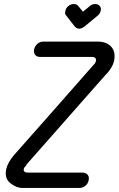

<svg xmlns="http://www.w3.org/2000/svg" viewBox="-20 -931 588 951"><path d="M179 -649Q162 -649 154 -659.5Q146 -670 149 -687Q153 -703 165.5 -714Q178 -725 195 -725H463Q508 -725 531 -699.5Q554 -674 545 -629Q541 -612 531 -595.5Q521 -579 508 -565V-566L113 -118Q108 -108 104 -105Q100 -102 98 -95Q94 -76 119 -76H389Q405 -76 414 -65.5Q423 -55 419 -38Q416 -21 402.5 -10.5Q389 0 373 0H91Q61 0 31 -24Q1 -48 11 -94Q15 -111 25 -128.5Q35 -146 47 -160L46 -159L244 -383L441 -607Q452 -617 455 -628Q459 -649 435 -649ZM308 -854Q303 -858 302.5 -864.5Q302 -871 304 -878Q307 -892 319 -901.5Q331 -911 345 -911Q360 -911 367 -902L391 -873L426 -902Q437 -911 452 -911Q466 -911 474 -901.5Q482 -892 479 -878Q476 -863 463 -853L399 -800Q384 -789 373 -789Q359 -789 350 -800Z"/></svg>

Font: VDS Compensated
Style: Light Italic
Weight: 300
Italic angle: -12°
Designer: artmaker
Foundry: artmaker
Version: Version 1.000 2012 initial release